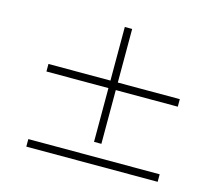

<svg xmlns="http://www.w3.org/2000/svg" viewBox="-108 -929 1216 1059"><g transform="rotate(15 500.0 -399.0)"><path d="M521 -132V-439H875V-482H521V-788H479V-482H125V-439H479V-132ZM125 -53V-10H875V-53Z"/></g></svg>

Font: Noto Serif TC Light
Style: Regular
Weight: 300
Designer: Ryoko NISHIZUKA 西塚涼子 (kana & ideographs); Frank Grießhammer (Latin, Greek & Cyrillic); Wenlong ZHANG 张文龙 (bopomofo); San
Foundry: Adobe
Version: Version 2.001;hotconv 1.1.0;makeotfexe 2.6.0